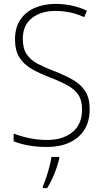

<svg xmlns="http://www.w3.org/2000/svg" viewBox="-20 -744 529 985"><path d="M440 -184Q440 -120 412 -77Q384 -34 335 -12Q286 10 222 10Q168 10 125.5 2Q83 -6 50 -19V-59Q85 -45 129.5 -35.5Q174 -26 223 -26Q302 -26 351.5 -66Q401 -106 401 -183Q401 -229 382 -257.5Q363 -286 325.5 -306.5Q288 -327 233 -348Q181 -368 141.5 -391Q102 -414 79.5 -449.5Q57 -485 57 -543Q57 -602 84 -642.5Q111 -683 158 -703.5Q205 -724 265 -724Q309 -724 350 -715Q391 -706 426 -689L412 -656Q373 -674 335.5 -681Q298 -688 264 -688Q191 -688 144 -651.5Q97 -615 97 -545Q97 -495 117 -465.5Q137 -436 173 -417Q209 -398 256 -380Q313 -358 354 -334.5Q395 -311 417.5 -276Q440 -241 440 -184ZM284 69Q276 105 259.5 146Q243 187 222 221H200V213Q207 196 216.5 168.5Q226 141 233.5 111.5Q241 82 244 61H284Z"/></svg>

Font: Noto Sans Lao Looped SemiCondensed ExtraLight
Style: Regular
Weight: 200
Width: 4
Designer: Mark Frömberg, Ben Mitchell
Foundry: The Fontpad Ltd
Version: Version 1.002; ttfautohint (v1.8.4.7-5d5b)